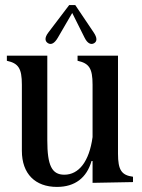

<svg xmlns="http://www.w3.org/2000/svg" viewBox="-20 -719 558 755"><path d="M204 16C275 16 321 -20 340 -86H344V0L503 -3V-24C458 -30 444 -50 444 -115V-500H285V-480C330 -470 344 -451 344 -386V-180C331 -84 290 -32 233 -32C184 -32 166 -68 166 -167V-500H7V-480C52 -470 66 -451 66 -386V-126C66 -35 119 16 204 16ZM169 -549C181 -542 194 -548 207 -570L264 -668L313 -570C324 -548 338 -542 350 -549C362 -556 363 -570 348 -592L276 -699H252L170 -591C154 -570 157 -556 169 -549Z"/></svg>

Font: RL Madena
Style: Regular
Weight: 400
Designer: I Kadek Wantara Putra
Foundry: Roughlines ID
Version: Version 1.000;Glyphs 3.1.2 (3151)